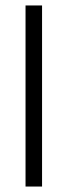

<svg xmlns="http://www.w3.org/2000/svg" viewBox="-20 -683 248 703"><path d="M73.5 0V-663H134V0Z"/></svg>

Font: Anek Gurmukhi Medium Light
Style: Regular
Weight: 300
Version: Version 1.003